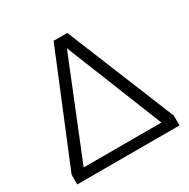

<svg xmlns="http://www.w3.org/2000/svg" viewBox="-158 -841 967 984"><g transform="rotate(-30 325.0 -349.0)"><path d="M23 0V-58L286 -698H367L628 -58V0ZM95 -59H555L326 -631Z"/></g></svg>

Font: Azeret Mono ExtraLight
Style: Regular
Weight: 250
Designer: Martin Vácha
Foundry: Displaay
Version: Version 1.002